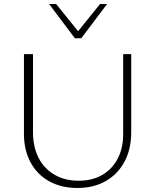

<svg xmlns="http://www.w3.org/2000/svg" viewBox="-20 -927 769 954"><path d="M364 7Q285 7 225 -26Q165 -59 132 -120Q99 -181 99 -262V-658H144V-270Q144 -197 171.5 -143Q199 -89 250.5 -59Q302 -29 371 -29Q439 -29 488.5 -58Q538 -87 565 -139Q592 -191 592 -261V-658H632V-269Q632 -186 598.5 -123.5Q565 -61 505 -27Q445 7 364 7ZM352 -737 361 -763 477 -907H512L384 -737ZM352 -737 224 -907H259L376 -762L384 -737Z"/></svg>

Font: Ysabeau ExtraLight
Style: Regular
Weight: 250
Designer: Christian Thalmann (Catharsis Fonts)
Version: Version 2.002